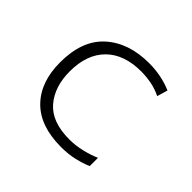

<svg xmlns="http://www.w3.org/2000/svg" viewBox="-136 -702 871 871"><g transform="rotate(45 300.0 -266.0)"><path d="M504 -21V-74Q472 -60 432 -50.5Q392 -41 353 -41Q241 -41 188.5 -101.5Q136 -162 136 -261Q136 -370 196 -430Q256 -490 366 -490Q397 -490 430 -484Q463 -478 496 -462L511 -513Q443 -542 365 -542Q234 -542 155 -471Q76 -400 76 -259Q76 -133 146 -61.5Q216 10 351 10Q397 10 435.5 1Q474 -8 504 -21Z"/></g></svg>

Font: Noto Sans Mono UI Light
Style: Regular
Weight: 300
Designer: Monotype Design team
Foundry: Monotype Imaging Inc.
Version: 1.000